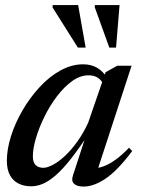

<svg xmlns="http://www.w3.org/2000/svg" viewBox="-20 -710 546 742"><path d="M261.5 -30.5 317 -201H328Q287 -138 254.5 -96.8Q222 -55.5 195 -32.2Q168 -9 145.2 0.5Q122.5 10 100.5 10Q72.5 10 51.2 -0.8Q30 -11.5 18.2 -33.5Q6.5 -55.5 6.5 -89Q6.5 -133 22.5 -183.8Q38.5 -234.5 67 -283.5Q95.5 -332.5 132.8 -373Q170 -413.5 213.2 -437.5Q256.5 -461.5 301.5 -461.5Q332 -461.5 355 -448.2Q378 -435 396 -406.5L380 -382.5Q373 -399.5 358.5 -409.2Q344 -419 322.5 -419Q290 -419 259 -396.8Q228 -374.5 200.2 -338Q172.5 -301.5 151.8 -259.2Q131 -217 119 -176.5Q107 -136 107 -106Q107 -82 118 -71.8Q129 -61.5 147.5 -61.5Q162.5 -61.5 184 -72.8Q205.5 -84 229.8 -106.2Q254 -128.5 277.5 -161Q301 -193.5 320.5 -235L388 -431L433 -456H488.5L352.5 -39.5L340.5 -61Q357.5 -59 379.2 -66.8Q401 -74.5 426.2 -92.5Q451.5 -110.5 478.5 -139L491 -126.5Q434.5 -51 388.5 -20Q342.5 11 303.5 11Q277 11 266 0Q255 -11 261.5 -30.5ZM311 -526H281L183 -681.5L184 -690.5H282ZM428.5 -526H402.5L346 -682.5L347 -690.5H442Z"/></svg>

Font: Newsreader 36pt Medium
Style: Italic
Weight: 500
Italic angle: -17°
Designer: Hugues Gentile
Foundry: Production Type
Version: Version 1.003